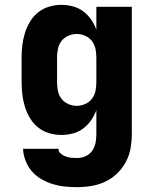

<svg xmlns="http://www.w3.org/2000/svg" viewBox="-20 -548 640 791"><path d="M298 223Q272 223 247 220.5Q222 218 197.5 210.5Q173 203 150.5 190Q128 177 111.5 158Q95 139 85.5 114.5Q76 90 75 65H221Q221 77 230.5 85Q240 93 251.5 97Q263 101 274.5 102Q286 103 298 103Q316 103 332.5 95.5Q349 88 359.5 73.5Q370 59 373.5 41Q377 23 377 5V-94Q369 -72 355 -52Q341 -32 322 -18Q303 -4 279.5 2Q256 8 232 8Q207 8 182 0.5Q157 -7 137 -23Q117 -39 103.5 -61.5Q90 -84 82.5 -108.5Q75 -133 72 -158.5Q69 -184 69 -210V-310Q69 -336 72 -361.5Q75 -387 82.5 -411.5Q90 -436 103.5 -458.5Q117 -481 137 -497Q157 -513 182 -520.5Q207 -528 232 -528Q256 -528 279.5 -522Q303 -516 322 -502Q341 -488 355 -468Q369 -448 377 -426V-520H523V5Q523 35 517.5 64.5Q512 94 498 120Q484 146 462 167Q440 188 413.5 200.5Q387 213 357.5 218Q328 223 298 223ZM296 -112Q314 -112 331 -119.5Q348 -127 359 -141.5Q370 -156 373.5 -174Q377 -192 377 -210V-310Q377 -328 373.5 -346Q370 -364 359 -378.5Q348 -393 331 -400.5Q314 -408 296 -408Q278 -408 261 -400.5Q244 -393 233 -378.5Q222 -364 218.5 -346Q215 -328 215 -310V-210Q215 -192 218.5 -174Q222 -156 233 -141.5Q244 -127 261 -119.5Q278 -112 296 -112Z"/></svg>

Font: Iosevka Heavy Extended
Style: Regular
Weight: 900
Width: 7
Monospace: yes
Designer: Belleve Invis
Foundry: Belleve Invis
Version: Version 32.5.0; ttfautohint (v1.8.4)